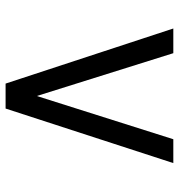

<svg xmlns="http://www.w3.org/2000/svg" viewBox="4 -792 655 704"><g transform="rotate(-90 332.0 -440.5)"><path d="M377 -748 579 -133H488.5L331.5 -633.5L173 -133H85.5L285.5 -748Z"/></g></svg>

Font: Merriweather 20pt Medium
Style: Regular
Weight: 500
Version: Version 2.100